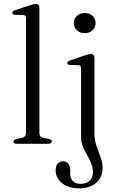

<svg xmlns="http://www.w3.org/2000/svg" viewBox="-20 -752 612 1004"><path d="M186 -712V-57.5Q186 -46 191.8 -39.5Q197.5 -33 208 -31L234.5 -26Q242.5 -24 246.8 -20.8Q251 -17.5 251 -12Q251 -6.5 246.5 -3.2Q242 0 233 0H67.5Q59 0 54.8 -3.2Q50.5 -6.5 50.5 -12Q50.5 -17 54.2 -20.2Q58 -23.5 66 -25.5L94 -31Q104.5 -33.5 110.2 -39.5Q116 -45.5 116 -57V-654.5Q116 -664.5 112.5 -669Q109 -673.5 100 -674L58.5 -674.5Q50.5 -675 47.2 -677.8Q44 -680.5 44 -684.5Q44 -689.5 47.5 -692.8Q51 -696 60 -699L133 -723.5Q146 -728 154 -729.8Q162 -731.5 167 -731.5Q176.5 -731.5 181.2 -726.5Q186 -721.5 186 -712ZM474 -49Q474 -25 480.5 -2.5Q487 20 495.5 41.5Q504 63 510.2 84.2Q516.5 105.5 516.5 127.5Q516.5 174.5 483 203.8Q449.5 233 394 233Q355 233 327.5 220Q300 207 285.5 185.8Q271 164.5 271 139Q271 115.5 281.8 103.5Q292.5 91.5 310.5 91.5Q327 91.5 337 103.8Q347 116 347 136V153.5Q347 180.5 361 195Q375 209.5 402.5 209.5Q433 209 449.5 192.8Q466 176.5 466 146Q466 127.5 459.8 110Q453.5 92.5 444.2 75.2Q435 58 425.8 40.5Q416.5 23 410.2 4.5Q404 -14 404 -34V-392Q404 -402 400.5 -406.5Q397 -411 388 -411.5L346.5 -412Q338.5 -412.5 335.2 -415.2Q332 -418 332 -422.5Q332 -427 335.5 -430.2Q339 -433.5 348 -436.5L421 -461.5Q434 -465.5 442 -467.5Q450 -469.5 455 -469.5Q464.5 -469.5 469.2 -464.2Q474 -459 474 -449.5ZM423 -578.5Q398 -578.5 382 -593.8Q366 -609 366 -631.5Q366 -654 382 -669Q398 -684 423 -684Q448 -684 464 -668.8Q480 -653.5 480 -631.5Q480 -609 464 -593.8Q448 -578.5 423 -578.5Z"/></svg>

Font: Fraunces Light
Style: Regular
Weight: 300
Version: Version 1.000;[b76b70a41]